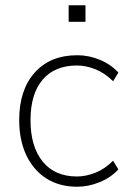

<svg xmlns="http://www.w3.org/2000/svg" viewBox="-20 -702 495 730"><path d="M274 8Q205 8 155.5 -24Q106 -56 79.5 -113Q53 -170 53 -246Q53 -360 112 -426Q171 -492 274 -492Q318 -492 360 -474.5Q402 -457 430 -426L410 -393Q378 -425 342 -439Q306 -453 273 -453Q188 -453 142 -399Q96 -345 96 -245Q96 -145 142 -88Q188 -31 273 -31Q306 -31 342 -45Q378 -59 410 -91L430 -58Q402 -27 359 -9.5Q316 8 274 8ZM241 -619V-682H305V-619Z"/></svg>

Font: Nunito Sans ExtraLight
Style: Regular
Weight: 200
Designer: Vernon Adams
Foundry: Vernon Adams
Version: Version 3.006; ttfautohint (v1.8.3)